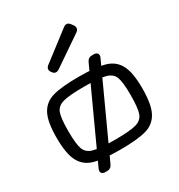

<svg xmlns="http://www.w3.org/2000/svg" viewBox="-232 -1087 1245 1335"><g transform="rotate(-30 391.0 -419.5)"><path d="M46.9 -284.2Q46.9 -410.6 79.8 -471.9Q112.8 -533.2 183.3 -553.2Q253.9 -573.2 391.1 -573.2Q528.3 -573.2 598.9 -553.2Q669.4 -533.2 702.4 -471.9Q735.4 -410.6 735.4 -284.2Q735.4 -153.8 702.4 -91.6Q669.4 -29.3 599.1 -9.3Q528.8 10.7 391.1 10.7Q253.4 10.7 183.1 -9.3Q112.8 -29.3 79.8 -91.6Q46.9 -153.8 46.9 -284.2ZM391.1 -495.1Q270 -495.1 220.2 -481Q170.4 -466.8 155.5 -425.8Q140.6 -384.8 140.6 -284.2Q140.6 -179.7 155.5 -137.7Q170.4 -95.7 219.7 -81.5Q269 -67.4 391.1 -67.4Q513.2 -67.4 562.5 -81.5Q611.8 -95.7 626.7 -137.7Q641.6 -179.7 641.6 -284.2Q641.6 -384.8 626.7 -425.8Q611.8 -466.8 562 -481Q512.2 -495.1 391.1 -495.1ZM548.3 -656.2H559.6Q582 -656.2 590.1 -643.3Q598.1 -630.4 588.9 -610.4L279.3 64.5Q272.5 79.6 261.5 86.7Q250.5 93.8 233.9 93.8H222.7Q200.2 93.8 192.1 80.8Q184.1 67.9 193.4 47.9L502.9 -627Q509.8 -642.1 520.8 -649.2Q531.7 -656.2 548.3 -656.2ZM529.3 -915.5 540.5 -900.4Q551.8 -884.8 549.1 -871.1Q546.4 -857.4 529.8 -846.2L297.4 -687.5Q282.2 -677.2 269 -679Q255.9 -680.7 246.6 -693.4L241.2 -701.2Q231.9 -713.9 234.4 -726.8Q236.8 -739.7 251.5 -751L474.6 -921.9Q490.2 -934.6 504.2 -932.9Q518.1 -931.2 529.3 -915.5Z"/></g></svg>

Font: Gyrochrome
Style: Regular
Weight: 400
Designer: David Moles
Foundry: David Moles
Version: Version 1.005;Glyphs 3.2.3 (3260)